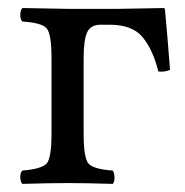

<svg xmlns="http://www.w3.org/2000/svg" viewBox="-20 -451 456 473"><path d="M186 -307.1V-122.1Q186 -62 198 -48.1Q210 -34.2 257.8 -30.8Q261.7 -25.9 262 -13.9Q262.2 -2 257.8 2Q193.8 0 147 0Q101.1 0 35.2 2Q30.3 -2 30 -13.9Q29.8 -25.9 35.2 -30.8Q83 -34.7 95 -48.3Q106.9 -62 106.9 -122.1V-307.1Q106.9 -367.2 95 -381.1Q83 -395 35.2 -397.9Q30.3 -401.9 30 -413.8Q29.8 -425.8 35.2 -431.2Q81.1 -430.2 146 -429.2H272L383.8 -431.2L386.2 -429.2Q392.1 -368.2 398.9 -278.8Q384.8 -272.9 370.1 -274.9Q356.9 -328.1 331.5 -359.1Q306.2 -390.1 250 -390.1H228Q203.1 -390.1 194.6 -371.1Q186 -352.1 186 -307.1Z"/></svg>

Font: Linux Libertine
Style: Regular
Weight: 400
Designer: Philipp H. Poll
Foundry: Philipp H. Poll
Version: Version 5.3.0 ; ttfautohint (v0.9)